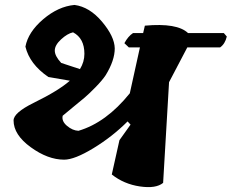

<svg xmlns="http://www.w3.org/2000/svg" viewBox="-20 -759 939 778"><path d="M240 -112Q174 -112 104.5 -162.5Q35 -213 35 -271Q35 -302 116 -342Q218 -392 263 -432L176 -447Q100 -499 83 -570Q94 -629 155 -681Q216 -733 282 -739Q343 -731 393.5 -671Q444 -611 445 -563Q445 -514 408 -454Q394 -433 367 -405.5Q340 -378 323.5 -364Q307 -350 275 -324Q243 -298 234 -290Q229 -268 251.5 -249Q274 -230 298 -229Q410 -262 506 -381L547 -567H502L484 -584Q499 -612 519 -625H560L567 -655Q698 -667 742 -625H887L899 -611Q892 -581 872 -567H739L665 -426L641 -18Q612 6 547 -3.5Q482 -13 433 -52L464 -191L509 -254L497 -267Q435 -205 358.5 -158.5Q282 -112 240 -112ZM322 -541Q322 -604 276 -628Q253 -623 227.5 -599.5Q202 -576 202 -554Q202 -532 228 -504L304 -479Q322 -508 322 -541Z"/></svg>

Font: Tillana
Style: Bold
Weight: 700
Designer: Lipi Raval (Devanagari, Latin), Jonny Pinhorn (Latin)
Foundry: Indian Type Foundry
Version: Version 2.002;PS 1.0;hotconv 1.0.79;makeotf.lib2.5.61930; tt